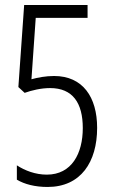

<svg xmlns="http://www.w3.org/2000/svg" viewBox="-20 -734 448 763"><path d="M195 -432C162 -432 130 -426 105 -419L122 -663H328V-714H76L53 -388L78 -365C106 -375 143 -384 179 -384C269 -384 309 -325 309 -225C309 -124 265 -40 166 -40C121 -40 79 -56 47 -77V-20C77 -2 119 9 169 9C301 9 366 -90 366 -226C366 -348 309 -432 195 -432Z"/></svg>

Font: Noto Sans Arabic ExtCond Light
Style: Regular
Weight: 300
Width: 2
Designer: Monotype Design Team, Nadine Chahine, Nizar Qandah and Khaled Hosny
Foundry: Monotype Imaging Inc.
Version: Version 2.012